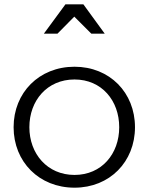

<svg xmlns="http://www.w3.org/2000/svg" viewBox="-20 -822 688 889"><path d="M465 -666 366 -802H283L183 -666H246L324 -745L403 -666ZM605 -233C605 -393 488 -513 325 -513C161 -513 43 -393 43 -233C43 -73 161 47 325 47C488 47 605 -73 605 -233ZM325 -12C199 -12 116 -110 116 -233C116 -356 198 -454 325 -454C451 -454 532 -356 532 -233C532 -110 451 -12 325 -12Z"/></svg>

Font: LINE Seed JP_OTF Regular
Style: Regular
Weight: 400
Designer: LY Corporation & Fontrix & Fontworks
Version: Version 1.002